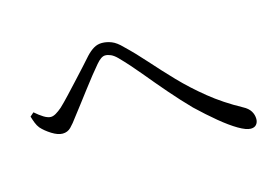

<svg xmlns="http://www.w3.org/2000/svg" viewBox="-72 -738 1144 791"><g transform="rotate(-15 500.0 -343.0)"><path d="M47 -376 63 -390Q81 -374 98 -363.5Q115 -353 128 -353Q138 -353 150 -360Q162 -367 176 -379Q194 -396 216 -419.5Q238 -443 262 -469Q286 -495 307 -518Q328 -541 342 -557Q358 -574 374 -583.5Q390 -593 409 -593Q429 -593 449.5 -585Q470 -577 493 -553Q533 -515 574.5 -468Q616 -421 663.5 -371.5Q711 -322 769.5 -274.5Q828 -227 903 -186Q924 -175 933.5 -159.5Q943 -144 943 -126Q943 -112 935 -102.5Q927 -93 911 -93Q892 -93 859.5 -112Q827 -131 786.5 -164.5Q746 -198 703 -239Q661 -282 619.5 -330Q578 -378 538.5 -426Q499 -474 459 -515Q445 -529 432.5 -534.5Q420 -540 409 -540Q400 -540 390.5 -533.5Q381 -527 370 -514Q357 -499 337.5 -474.5Q318 -450 298 -423.5Q278 -397 258.5 -371.5Q239 -346 225 -328Q207 -303 192.5 -288.5Q178 -274 157 -274Q137 -274 111.5 -290Q86 -306 70 -324Q62 -334 56.5 -348Q51 -362 47 -376Z"/></g></svg>

Font: Early Summer Mincho
Style: Regular
Weight: 400
Designer: GuiWonder
Version: Version 1.002